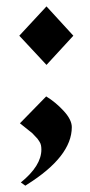

<svg xmlns="http://www.w3.org/2000/svg" viewBox="-20 -464 283 607"><path d="M41 -351.1 127 -443.8 211.9 -351.1 127 -258.8ZM60.1 123 45.9 112.8Q110.8 60.1 110.8 8.8Q110.8 1.5 109.6 -4.6Q108.4 -10.7 104.2 -17.1Q100.1 -23.4 98.4 -25.6Q96.7 -27.8 89.6 -34.9Q82.5 -42 82 -43L43 -74.2L126 -159.2Q155.8 -141.1 181.4 -113.3Q207 -85.4 207 -62Q207 30.8 64.5 120.1Q61.5 122.1 60.1 123Z"/></svg>

Font: Bluu Next
Style: Bold
Weight: 700
Designer: Jean-Baptiste Morizot, Igor Stepanchenko (Cyrillic)
Foundry: Igor Stepanchenko
Version: Version 1.005